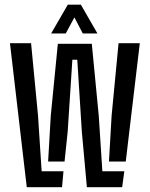

<svg xmlns="http://www.w3.org/2000/svg" viewBox="-20 -780 624 800"><path d="M91.5 0 21.5 -600H109.5L138.5 -297.5L153.5 -66.5H244.5L238.5 0ZM434 -107 445 -297.5 474 -600H562.5L504 -107ZM342 0 321 -231 302 -531H281.5L262 -231L249 -107H180.5L191.5 -297.5L221 -597.5H362.5L391.5 -297.5L406.5 -66.5H498L489 0ZM193 -640.5 262.5 -760.5H317L386 -640.5H325L290 -707.5L254 -640.5Z"/></svg>

Font: Big Shoulders Stencil Display SemiBold
Style: Regular
Weight: 600
Designer: Patric King
Foundry: XO Type Co
Version: Version 1.000